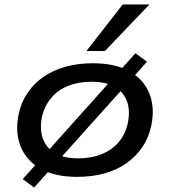

<svg xmlns="http://www.w3.org/2000/svg" viewBox="-20 -785 763 862"><path d="M326 9Q226 9 162 -27.5Q98 -64 72.5 -128Q47 -192 64 -274Q76 -328 105 -370Q134 -412 177.5 -441.5Q221 -471 276.5 -486Q332 -501 397 -501Q497 -501 561 -465Q625 -429 650.5 -365.5Q676 -302 659 -220Q647 -165 618 -123Q589 -81 546 -51Q503 -21 447.5 -6Q392 9 326 9ZM330 -74Q389 -74 435.5 -92.5Q482 -111 512.5 -146.5Q543 -182 554 -233Q571 -317 528.5 -367.5Q486 -418 392 -418Q333 -418 287 -400Q241 -382 210.5 -346Q180 -310 168 -260Q152 -175 194.5 -124.5Q237 -74 330 -74ZM133 57 82 19 588 -546 640 -508ZM368 -556 531 -765H651L451 -556Z"/></svg>

Font: Nunito Sans 10pt Expanded SemiBold
Style: Italic
Weight: 600
Width: 7
Italic angle: -9°
Designer: Vernon Adams
Foundry: Vernon Adams
Version: Version 3.101;gftools[0.9.27]